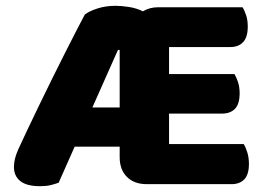

<svg xmlns="http://www.w3.org/2000/svg" viewBox="-20 -631 915 661"><path d="M485 3Q442 3 417 -22Q392 -47 392 -90V-126H237L182 -2Q168 3 153.5 6.5Q139 10 118 10Q72 10 50 -7.5Q28 -25 28 -56Q28 -70 31.5 -84.5Q35 -99 43 -117Q56 -145 74.5 -184.5Q93 -224 115 -269Q137 -314 160 -361Q183 -408 204.5 -450Q226 -492 243.5 -526.5Q261 -561 272 -581Q286 -592 314.5 -601.5Q343 -611 378 -611Q398 -611 424 -607Q450 -603 472 -592Q495 -606 524 -606H815Q822 -595 827.5 -578Q833 -561 833 -540Q833 -503 817 -486Q801 -469 773 -469H562V-376H787Q794 -365 799.5 -348Q805 -331 805 -310Q805 -273 789 -256.5Q773 -240 745 -240H562V-135H819Q826 -124 831.5 -106Q837 -88 837 -67Q837 -30 821 -13.5Q805 3 777 3ZM298 -261H392V-459H386Z"/></svg>

Font: Baloo Chettan 2 ExtraBold
Style: Regular
Weight: 800
Designer: Maithili Shingre, Unnati Kotecha and Ek Type
Foundry: Ek Type
Version: Version 1.640;hotconv 1.0.111;makeotfexe 2.5.65597; ttfautoh